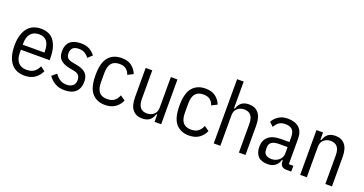

<svg xmlns="http://www.w3.org/2000/svg" viewBox="-38 -1404 3939 2079"><g transform="rotate(20 1932.0 -364.0)"><path d="M252 12Q207 12 168 -3Q129 -18 101 -51Q73 -84 57 -135Q41 -186 41 -258Q41 -330 57 -381Q73 -432 101 -465Q129 -498 168 -513Q207 -528 252 -528Q297 -528 334.5 -513Q372 -498 398 -465Q424 -432 438.5 -381Q453 -330 453 -258V-239H122V-206Q122 -130 156.5 -92.5Q191 -55 252 -55Q304 -55 337 -77.5Q370 -100 389 -145L441 -107Q417 -54 370.5 -21Q324 12 252 12ZM252 -464Q190 -464 156 -425Q122 -386 122 -310V-297H372V-310Q372 -464 252 -464Z M714 12Q650 12 604.5 -14Q559 -40 527 -86L580 -130Q607 -92 638.5 -72Q670 -52 714 -52Q759 -52 785.5 -74.5Q812 -97 812 -139Q812 -173 795 -194Q778 -215 732 -223L693 -230Q618 -244 581.5 -277Q545 -310 545 -377Q545 -416 557 -444.5Q569 -473 591 -491.5Q613 -510 643.5 -518.5Q674 -527 710 -527Q768 -527 807.5 -506.5Q847 -486 876 -447L827 -402Q810 -426 782 -444.5Q754 -463 710 -463Q619 -463 619 -380Q619 -342 638.5 -324.5Q658 -307 702 -299L741 -292Q820 -278 853 -243Q886 -208 886 -148Q886 -73 842.5 -30.5Q799 12 714 12Z M1180 12Q1084 12 1029.5 -51Q975 -114 975 -258Q975 -402 1029.5 -465Q1084 -528 1180 -528Q1253 -528 1296.5 -494.5Q1340 -461 1360 -409L1297 -377Q1284 -417 1256 -438.5Q1228 -460 1180 -460Q1117 -460 1087 -423Q1057 -386 1057 -310V-206Q1057 -130 1087 -93Q1117 -56 1180 -56Q1230 -56 1260.5 -78Q1291 -100 1309 -145L1365 -106Q1342 -52 1295.5 -20Q1249 12 1180 12Z M1749 -84H1739Q1724 -36 1692.5 -12Q1661 12 1607 12Q1538 12 1498.5 -35Q1459 -82 1459 -180V-516H1535V-185Q1535 -123 1560.5 -90Q1586 -57 1639 -57Q1685 -57 1717 -85Q1749 -113 1749 -164V-516H1825V0H1749Z M2147 12Q2051 12 1996.5 -51Q1942 -114 1942 -258Q1942 -402 1996.5 -465Q2051 -528 2147 -528Q2220 -528 2263.5 -494.5Q2307 -461 2327 -409L2264 -377Q2251 -417 2223 -438.5Q2195 -460 2147 -460Q2084 -460 2054 -423Q2024 -386 2024 -310V-206Q2024 -130 2054 -93Q2084 -56 2147 -56Q2197 -56 2227.5 -78Q2258 -100 2276 -145L2332 -106Q2309 -52 2262.5 -20Q2216 12 2147 12Z M2431 -740H2507V-432H2517Q2532 -480 2563.5 -504Q2595 -528 2649 -528Q2718 -528 2757.5 -481Q2797 -434 2797 -336V0H2721V-331Q2721 -393 2695.5 -426Q2670 -459 2617 -459Q2571 -459 2539 -431Q2507 -403 2507 -352V0H2431Z M3270 0Q3196 0 3196 -74V-84H3186Q3173 -37 3138.5 -12.5Q3104 12 3056 12Q2981 12 2944 -26Q2907 -64 2907 -138Q2907 -210 2954.5 -252Q3002 -294 3103 -294H3196V-351Q3196 -408 3170.5 -435Q3145 -462 3090 -462Q3045 -462 3017.5 -442.5Q2990 -423 2970 -386L2925 -428Q2945 -470 2989 -498.5Q3033 -527 3093 -527Q3181 -527 3226.5 -484.5Q3272 -442 3272 -359V-67H3324V0ZM3075 -54Q3101 -54 3123.5 -63Q3146 -72 3162 -86.5Q3178 -101 3187 -119.5Q3196 -138 3196 -158V-236H3101Q3041 -236 3013.5 -216Q2986 -196 2986 -158V-130Q2986 -91 3010 -72.5Q3034 -54 3075 -54Z M3427 0V-516H3503V-432H3513Q3528 -480 3559.5 -504Q3591 -528 3645 -528Q3714 -528 3753.5 -481Q3793 -434 3793 -336V0H3717V-331Q3717 -393 3691.5 -426Q3666 -459 3613 -459Q3567 -459 3535 -431Q3503 -403 3503 -352V0Z"/></g></svg>

Font: IBM Plex Sans Cond
Style: Regular
Weight: 400
Width: 3
Designer: Mike Abbink, Paul van der Laan, Pieter van Rosmalen
Foundry: Bold Monday
Version: Version 1.3